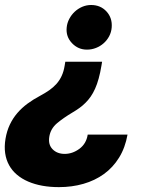

<svg xmlns="http://www.w3.org/2000/svg" viewBox="-23 -567 624 788"><path d="M-0.4 2.5Q5 -29.5 17.4 -55.6Q29.8 -81.7 48.1 -103Q66.4 -124.3 90 -141.7Q113.6 -159.1 141.3 -173.7Q162.3 -185 179.2 -196.7Q196 -208.5 208.8 -222.8Q221.6 -237.2 230.1 -255.5Q238.6 -273.8 242.5 -298.3L245 -313.6H396L393.5 -298.3Q388.5 -268.1 381.9 -244.5Q375.4 -220.9 367.2 -202.8Q359 -184.7 349.3 -170.6Q339.5 -156.6 327.9 -145.1Q316.4 -133.5 303.1 -123.9Q289.8 -114.3 274.1 -105.1Q255.7 -94.1 240.1 -83.3Q224.4 -72.4 210.9 -61.1Q184.3 -38.4 179.3 -5.7Q176.8 10.3 180 22.9Q183.2 35.5 192.8 45.5Q211.6 64.6 242.5 64.6Q274.5 64.6 302.9 43.7Q331.3 22.7 337 -14.6H500.4Q490.8 39.4 465.7 79.9Q440.7 120.4 403.6 147.2Q366.5 174 319.4 187.5Q272.4 201 218.8 201Q146 201 93 178.3Q66.4 166.9 46.5 150Q26.6 133.2 14.4 111Q2.1 88.8 -1.8 61.6Q-5.7 34.4 -0.4 2.5ZM250.7 -454.2Q252.5 -473 261.4 -489.7Q270.2 -506.4 283.7 -519Q297.2 -531.6 314.6 -539.1Q332 -546.5 350.9 -546.5Q389.6 -546.5 414.1 -519.9Q438.6 -493.3 435.4 -454.2Q433.9 -435 425.1 -418.3Q416.2 -401.6 402.3 -389.4Q388.5 -377.1 370.7 -370.2Q353 -363.3 333.8 -363.3Q297.6 -363.3 272.4 -389.9Q246.8 -416.9 250.7 -454.2Z"/></svg>

Font: Inter P Extra Bold
Style: Italic
Weight: 800
Italic angle: 9.39999°
Designer: Rasmus Andersson
Foundry: rsms
Version: Version 3.018;git-588b23468